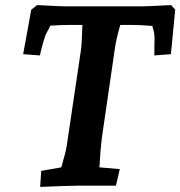

<svg xmlns="http://www.w3.org/2000/svg" viewBox="-20 -730 709 755"><path d="M142 -58 221 -72Q239 -134 242 -154L298 -531Q302 -558 304 -632H257Q219 -632 178 -629L159 -592Q154 -578 147.5 -555Q141 -532 137 -512L71 -517L103 -692L126 -710Q219 -705 238 -705H539Q556 -705 653 -710L669 -692L652 -517L587 -512V-536Q587 -552 587.5 -567Q588 -582 587 -591Q587 -601 579 -628Q529 -632 502 -632H453Q437 -577 432 -541L380 -184Q375 -145 371 -72L451 -65L436 0H293Q258 0 138 5Z"/></svg>

Font: Andada Pro ExtraBold
Style: Italic
Weight: 800
Italic angle: -6.99998°
Designer: Carolina Giovagnoli
Foundry: Huerta Tipografica
Version: Version 3.005; ttfautohint (v1.8.4)